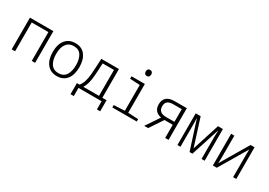

<svg xmlns="http://www.w3.org/2000/svg" viewBox="15 -1701 3910 2792"><g transform="rotate(30 1970.5 -305.5)"><path d="M85 0V-532H478V0H422V-484H142V0Z M845 10Q740 10 680.5 -63.5Q621 -137 621 -267Q621 -399 681.5 -470.5Q742 -542 846 -542Q954 -542 1011 -467.5Q1068 -393 1068 -266Q1068 -137 1010 -63.5Q952 10 845 10ZM845 -39Q929 -39 970 -100.5Q1011 -162 1011 -267Q1011 -368 972 -430.5Q933 -493 846 -493Q764 -493 721 -433.5Q678 -374 678 -266Q678 -161 719.5 -100Q761 -39 845 -39Z M1152 137V-49H1197Q1230 -93 1246 -145Q1262 -197 1268 -269Q1270 -296 1272 -325.5Q1274 -355 1276.5 -403Q1279 -451 1283 -532H1579V-49H1650V137H1595V0H1207V137ZM1322 -281Q1316 -202 1301.5 -146.5Q1287 -91 1260 -49H1523V-484H1333Q1331 -424 1328 -373.5Q1325 -323 1322 -281Z M1980 -646Q1958 -646 1946 -659.5Q1934 -673 1934 -697Q1934 -748 1980 -748Q2002 -748 2014 -734.5Q2026 -721 2026 -697Q2026 -674 2014.5 -660Q2003 -646 1980 -646ZM1775 0V-40L1957 -49V-482L1790 -491V-532H2014V-49L2185 -40V0Z M2310 0 2463 -227Q2402 -237 2368.5 -276Q2335 -315 2336 -378Q2336 -455 2382 -493.5Q2428 -532 2515 -532H2719V0H2662V-221H2523L2376 0ZM2522 -270H2662V-483H2520Q2456 -483 2425 -458Q2394 -433 2394 -378Q2394 -270 2522 -270Z M2868 0V-532H2951L3096 -75L3242 -532H3325V0H3273V-374Q3273 -396 3274 -421Q3275 -446 3277 -476H3274L3120 0H3072L2919 -477H2916Q2918 -448 2918.5 -422.5Q2919 -397 2919 -373V0Z M3463 0V-532H3517V-167Q3517 -142 3516 -117.5Q3515 -93 3514 -67L3789 -532H3856V0H3803V-363Q3803 -413 3805 -466L3529 0Z"/></g></svg>

Font: Noto Sans Mono SemiCondensed Light
Style: Regular
Weight: 300
Width: 4
Designer: Monotype Design Team
Foundry: Monotype Imaging Inc.
Version: Version 2.014; ttfautohint (v1.8.4.7-5d5b)